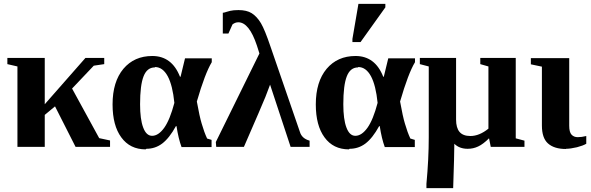

<svg xmlns="http://www.w3.org/2000/svg" viewBox="-20 -758 3049 991"><path d="M518 -459V-427L464 -419L352 -301L492 -45L548 -33V0H370L264 -209L211 -165V0H70V-415L18 -427V-459H211V-220L421 -459Z M735 10 732 13Q651 13 606 -49Q561 -110 561 -219Q561 -336 617 -403Q673 -469 766 -469Q867 -469 909 -362H912L935 -457H1073V-437Q1038 -379 996 -234Q1010 -156 1021 -120Q1034 -75 1049 -43L1072 -36V1H917Q901 -42 891 -107H888Q854 -45 817 -17Q781 10 735 10ZM780 -412 779 -410Q739 -410 721 -364Q703 -318 703 -220Q703 -142 719 -100Q735 -57 765 -57Q798 -57 828 -99Q857 -140 880 -227Q871 -317 846 -364Q820 -412 780 -412Z M1096 0 1094 -25 1319 -482 1306 -523Q1266 -643 1210 -643Q1194 -643 1180 -632L1159 -585H1130V-692Q1139 -693 1150 -697Q1162 -701 1168 -702Q1180 -704 1187 -705Q1194 -706 1211 -706Q1253 -706 1279 -690Q1306 -673 1327 -638Q1347 -604 1376 -518L1528 -77Q1538 -43 1578 -32V0H1480L1374 -321Q1366 -298 1350 -258Q1334 -218 1239 0Z M1784 10 1781 13Q1700 13 1655 -49Q1610 -110 1610 -219Q1610 -336 1666 -403Q1722 -469 1815 -469Q1916 -469 1958 -362H1961L1984 -457H2122V-437Q2087 -379 2045 -234Q2059 -156 2070 -120Q2083 -75 2098 -43L2121 -36V1H1966Q1950 -42 1940 -107H1937Q1903 -45 1866 -17Q1830 10 1784 10ZM1829 -412 1828 -410Q1788 -410 1770 -364Q1752 -318 1752 -220Q1752 -142 1768 -100Q1784 -57 1814 -57Q1847 -57 1877 -99Q1906 -140 1929 -227Q1920 -317 1895 -364Q1869 -412 1829 -412ZM1799 -541V-557L1830 -738H1969V-720L1841 -541Z M2504 -45H2505Q2474 -14 2448 -2Q2423 10 2394 10Q2351 10 2325 -16Q2325 38 2319 213H2181V191Q2193 63 2193 -50V-415L2147 -427V-459H2334V-141Q2334 -98 2352 -77Q2370 -56 2408 -56Q2454 -56 2501 -94V-415L2459 -427V-459H2642V-44L2687 -32V0H2513Z M2901 10V11Q2840 11 2808 -18Q2777 -46 2777 -110V-414L2720 -426V-458H2918V-109Q2918 -76 2930 -63Q2942 -50 2962 -50Q2982 -50 3006 -56V-16Q2989 -6 2958 2Q2924 10 2901 10Z"/></svg>

Font: Libra Serif Modern
Style: Bold
Weight: 700
Designer: Stefan Peev, Context Ltd
Foundry: Ascender Corporation
Version: Version 1.000